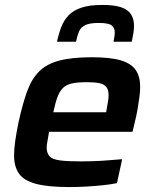

<svg xmlns="http://www.w3.org/2000/svg" viewBox="-20 -750 627 778"><path d="M261 8Q175 8 126 -5Q77 -18 57 -46.5Q37 -75 37 -120Q37 -147 42 -181Q47 -215 55 -254Q71 -327 89 -377.5Q107 -428 137 -459Q167 -490 218.5 -504Q270 -518 352 -518Q429 -518 471 -505Q513 -492 530.5 -465.5Q548 -439 548 -398Q548 -380 545 -357Q542 -334 537.5 -308Q533 -282 526 -254L517 -216H179Q176 -196 172.5 -179.5Q169 -163 169 -150Q170 -128 181.5 -116Q193 -104 223.5 -100Q254 -96 309 -96Q332 -96 360.5 -97Q389 -98 419.5 -100.5Q450 -103 475 -105L454 -8Q431 -3 398 0.5Q365 4 329.5 6Q294 8 261 8ZM196 -295H410L412 -306Q415 -324 417.5 -338Q420 -352 420 -363Q420 -386 411 -397.5Q402 -409 382.5 -413Q363 -417 333 -417Q295 -417 272 -412Q249 -407 235.5 -394Q222 -381 213 -357Q204 -333 196 -295ZM211 -581Q218 -614 228.5 -641Q239 -668 258 -688Q277 -708 310 -719Q343 -730 394 -730Q445 -730 472.5 -720Q500 -710 511.5 -691Q523 -672 523 -646Q523 -631 520.5 -615.5Q518 -600 514 -581H440Q442 -592 443.5 -601.5Q445 -611 445 -619Q445 -637 432.5 -647Q420 -657 380 -657Q343 -657 325 -648Q307 -639 300 -622Q293 -605 288 -581Z"/></svg>

Font: Saira SemiExpanded SemiBold
Style: Italic
Weight: 600
Width: 6
Italic angle: -12°
Designer: Hector Gatti with collaboration of the Omnibus-Type team
Foundry: Omnibus-Type
Version: Version 1.101